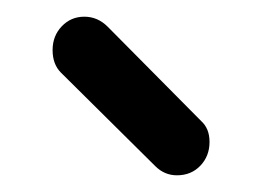

<svg xmlns="http://www.w3.org/2000/svg" viewBox="-20 -802 313 230"><path d="M192 -592Q177 -592 166 -603L53 -715Q43 -725 43 -742Q43 -759 54 -770.5Q65 -782 81 -782Q97 -782 109 -770L221 -657Q231 -648 231 -632Q231 -615 220 -603.5Q209 -592 192 -592Z"/></svg>

Font: Comfortaa
Style: Regular
Weight: 400
Designer: Johan Aakerlund
Foundry: Johan Aakerlund
Version: Version 3.104; ttfautohint (v1.8.1.43-b0c9)